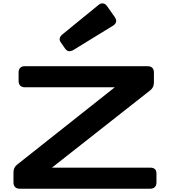

<svg xmlns="http://www.w3.org/2000/svg" viewBox="-20 -1155 1039 1175"><path d="M85 -147.7 682.6 -620.9H132.8Q113.8 -620.9 103.8 -630.9Q93.8 -640.9 93.8 -660V-710.9Q93.8 -730 103.8 -740Q113.8 -750 132.8 -750H882.8Q901.9 -750 911.9 -740Q921.9 -730 921.9 -710.9V-650.2Q921.9 -634.6 916.5 -623.1Q911.1 -611.6 899.4 -602.3L297.9 -129.1H898.4Q917.8 -129.1 927.6 -120.4Q937.5 -111.7 937.5 -93V-39.1Q937.5 -20 927.5 -10Q917.5 0 898.4 0H101.6Q82.5 0 72.5 -10Q62.5 -20 62.5 -39.1V-99.8Q62.5 -115.4 67.9 -126.9Q73.2 -138.4 85 -147.7ZM635.9 -1116.5 681.7 -1051.3Q693.3 -1035.4 690.4 -1021.4Q687.6 -1007.4 670.4 -997.1L430.4 -849.8Q414.4 -840.1 401.6 -841.8Q388.9 -843.6 379.6 -856L352 -895.7Q343 -908.1 345.7 -920.8Q348.4 -933.4 362.8 -945.2L581.2 -1123.4Q596.3 -1136.1 610.5 -1134.3Q624.7 -1132.4 635.9 -1116.5Z"/></svg>

Font: Gyrochrome
Style: Regular
Weight: 400
Designer: David Moles
Foundry: David Moles
Version: Version 1.005;Glyphs 3.2.3 (3260)